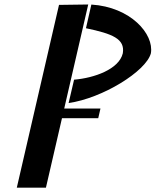

<svg xmlns="http://www.w3.org/2000/svg" viewBox="-20 -847 696 859"><path d="M364.6 -720.7C483.6 -695.8 539.6 -673.2 529.5 -609.1L529.4 -608.8L529.4 -608.4C512.3 -536.9 401.4 -498 311.4 -490.5L287 -386C437.5 -407.3 633.3 -527.5 655 -608.4C669.9 -694.8 564.5 -815.6 388.7 -826.6ZM244 -825.1 55.2 -7.5H185.5L257.3 -318.2H419.5L429.5 -361.5H267.3L374.7 -826.9Z"/></svg>

Font: Stormning
Style: LightObl
Weight: 400
Designer: Robert Jablonski, Mew Too
Foundry: Cannot Into Space Fonts
Version: Version 0.90